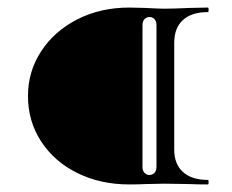

<svg xmlns="http://www.w3.org/2000/svg" viewBox="-20 -488 615 508"><path d="M54 -234Q54 -299 89 -352.5Q124 -406 185 -437Q246 -468 322 -468L365 -467Q401 -465 415 -465Q439 -465 481 -467L530 -468Q532 -468 532 -462Q532 -456 530 -456Q487 -456 464 -435Q441 -414 441 -375V-92Q441 -54 464 -33Q487 -12 530 -12Q532 -12 532 -6Q532 0 530 0Q499 0 481 -1L415 -2L365 -1Q349 0 322 0Q246 0 185 -30Q124 -60 89 -113.5Q54 -167 54 -234ZM375 -25Q383 -25 388.5 -30.5Q394 -36 394 -47V-421Q394 -432 388.5 -437.5Q383 -443 376 -443Q368 -443 362.5 -437.5Q357 -432 357 -421V-46Q357 -36 362.5 -30.5Q368 -25 375 -25Z"/></svg>

Font: Cormorant Unicase
Style: Bold
Weight: 700
Designer: Christian Thalmann (Catharsis Fonts)
Foundry: Catharsis Fonts
Version: Version 4.000